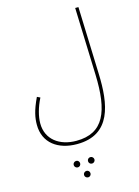

<svg xmlns="http://www.w3.org/2000/svg" viewBox="-168 -803 994 1373"><g transform="rotate(-15 329.0 -117.0)"><path d="M50 22C50 158 154 230 293 230C547 230 580 9 572 -215L555 -714H531L548 -215C557 57 498 206 294 206C171 206 76 139 76 19C76 -32 93 -97 125 -160L102 -171C59 -81 50 -28 50 22ZM360 392C373 392 384 381 384 368C384 355 373 344 360 344C346 344 336 355 336 368C336 381 346 392 360 392ZM255 392C268 392 278 381 278 368C278 355 268 344 255 344C241 344 230 355 230 368C230 381 241 392 255 392ZM308 480C321 480 331 469 331 456C331 443 321 432 308 432C294 432 283 443 283 456C283 469 294 480 308 480Z"/></g></svg>

Font: Noto Sans Arabic Thin
Style: Regular
Weight: 100
Designer: Monotype Design Team, Nadine Chahine, Nizar Qandah and Khaled Hosny
Foundry: Monotype Imaging Inc.
Version: Version 2.012